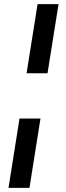

<svg xmlns="http://www.w3.org/2000/svg" viewBox="-20 -725 316 925"><path d="M108 -372 161 -705H262L209 -372ZM21 180 74 -154H175L122 180Z"/></svg>

Font: Nunito Sans 12pt ExtraLight 12pt SemiBold
Style: Italic
Weight: 600
Italic angle: -9°
Version: Version 3.101;gftools[0.9.27]